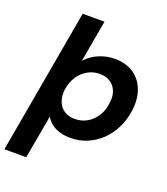

<svg xmlns="http://www.w3.org/2000/svg" viewBox="-189 -800 968 1115"><g transform="rotate(20 295.0 -242.5)"><path d="M-30 205 128 -690H263L217 -431Q238 -455 265.5 -472Q293 -489 326 -498.5Q359 -508 395 -508Q464 -508 511 -476Q558 -444 579 -388Q600 -332 590 -259Q582 -200 557.5 -150.5Q533 -101 495 -64.5Q457 -28 409 -8Q361 12 306 12Q270 12 240 3Q210 -6 188 -23Q166 -40 153 -63L105 205ZM292 -100Q334 -100 368 -119.5Q402 -139 424.5 -174Q447 -209 452 -254Q459 -296 447 -328Q435 -360 408 -378Q381 -396 342 -396Q301 -396 266.5 -376Q232 -356 210 -321.5Q188 -287 181 -241Q176 -200 188 -168Q200 -136 227 -118Q254 -100 292 -100Z"/></g></svg>

Font: DM Sans 36pt
Style: Bold Italic
Weight: 700
Italic angle: -10°
Designer: Colophon Foundry, Jonny Pinhorn
Foundry: Colophon Foundry
Version: Version 4.004;gftools[0.9.30]